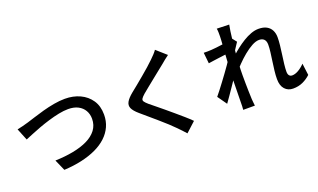

<svg xmlns="http://www.w3.org/2000/svg" viewBox="-88 -1331 3177 1919"><g transform="rotate(-20 1500.0 -371.0)"><path d="M59 -541Q87 -546 119 -554.5Q151 -563 179 -571Q209 -580 258.5 -596Q308 -612 367.5 -628.5Q427 -645 489 -656Q551 -667 606 -667Q695 -667 766 -634Q837 -601 879.5 -538.5Q922 -476 922 -385Q922 -316 896 -258.5Q870 -201 821.5 -155.5Q773 -110 704 -77.5Q635 -45 548 -25.5Q461 -6 360 -1L308 -119Q409 -122 497 -138.5Q585 -155 652 -187Q719 -219 757 -269Q795 -319 795 -387Q795 -436 772.5 -475Q750 -514 707 -536.5Q664 -559 602 -559Q556 -559 501.5 -548Q447 -537 390.5 -520Q334 -503 281 -483.5Q228 -464 184 -445.5Q140 -427 110 -415Z M1726 -726Q1704 -710 1681.5 -692Q1659 -674 1643 -660Q1618 -640 1583 -612Q1548 -584 1509.5 -553Q1471 -522 1435 -493Q1399 -464 1373 -442Q1346 -418 1337 -403Q1328 -388 1337.5 -373Q1347 -358 1376 -333Q1400 -313 1435 -285Q1470 -257 1510.5 -223Q1551 -189 1593 -153.5Q1635 -118 1674.5 -83.5Q1714 -49 1745 -18L1641 77Q1602 33 1559 -10Q1535 -35 1498 -69Q1461 -103 1417.5 -140.5Q1374 -178 1331.5 -214.5Q1289 -251 1255 -280Q1206 -322 1191.5 -355Q1177 -388 1195.5 -421.5Q1214 -455 1263 -495Q1292 -518 1330.5 -549.5Q1369 -581 1410 -615.5Q1451 -650 1487.5 -682Q1524 -714 1549 -739Q1569 -758 1589.5 -780Q1610 -802 1621 -819Z M2975 -59Q2939 -25 2892.5 -3.5Q2846 18 2788 18Q2734 18 2700.5 -19Q2667 -56 2667 -126Q2667 -167 2672.5 -214Q2678 -261 2685 -309Q2692 -357 2697.5 -401Q2703 -445 2703 -480Q2703 -518 2684.5 -537Q2666 -556 2632 -556Q2597 -556 2554 -532.5Q2511 -509 2466 -472Q2421 -435 2379.5 -392Q2338 -349 2306 -310V-448Q2325 -468 2354.5 -495Q2384 -522 2421 -551Q2458 -580 2499.5 -605.5Q2541 -631 2583 -646.5Q2625 -662 2664 -662Q2716 -662 2749.5 -643.5Q2783 -625 2799.5 -592.5Q2816 -560 2816 -518Q2816 -480 2811 -433.5Q2806 -387 2799 -338.5Q2792 -290 2786.5 -243.5Q2781 -197 2781 -159Q2781 -138 2792 -123.5Q2803 -109 2824 -109Q2854 -109 2889 -128.5Q2924 -148 2959 -184ZM2289 -536Q2274 -534 2249 -531Q2224 -528 2195 -524Q2166 -520 2136 -516Q2106 -512 2081 -508L2069 -624Q2089 -623 2107.5 -623.5Q2126 -624 2150 -625Q2173 -626 2205.5 -630Q2238 -634 2272.5 -638.5Q2307 -643 2337 -649Q2367 -655 2383 -661L2420 -614Q2412 -602 2400 -584Q2388 -566 2376.5 -548Q2365 -530 2356 -516L2306 -343Q2289 -318 2265 -282.5Q2241 -247 2214.5 -208Q2188 -169 2162 -131.5Q2136 -94 2115 -65L2045 -164Q2064 -187 2089 -219Q2114 -251 2141 -287.5Q2168 -324 2194.5 -360Q2221 -396 2243 -428Q2265 -460 2279 -482L2282 -515ZM2278 -721Q2278 -741 2278 -762.5Q2278 -784 2274 -806L2405 -802Q2400 -779 2393.5 -736Q2387 -693 2381 -636.5Q2375 -580 2369.5 -518Q2364 -456 2360.5 -394.5Q2357 -333 2357 -280Q2357 -238 2357.5 -196.5Q2358 -155 2359 -113Q2360 -71 2362 -25Q2363 -12 2365 9.5Q2367 31 2369 47H2245Q2247 30 2247.5 9.5Q2248 -11 2248 -23Q2249 -71 2249.5 -111.5Q2250 -152 2251 -197Q2252 -242 2253 -302Q2254 -325 2256 -361.5Q2258 -398 2260.5 -441.5Q2263 -485 2266 -530Q2269 -575 2272 -614.5Q2275 -654 2276.5 -682.5Q2278 -711 2278 -721Z"/></g></svg>

Font: Noto Sans TC SemiBold
Style: Regular
Weight: 600
Designer: Ryoko NISHIZUKA  (kana, bopomofo & ideographs); Paul D. Hunt (Latin, Greek & Cyrillic); Sandoll Communications , Soo-you
Foundry: Adobe
Version: Version 2.004-H2;hotconv 1.0.118;makeotfexe 2.5.65603